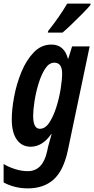

<svg xmlns="http://www.w3.org/2000/svg" viewBox="-46 -800 520 1060"><path d="M299 -620Q315 -633 346 -662.5Q377 -692 407.5 -723Q438 -754 453 -772L454 -780H325Q304 -744 277.5 -706Q251 -668 220 -629L218 -620ZM137 -161Q137 -192 144.5 -241Q152 -290 167 -339Q182 -388 203.5 -421Q225 -454 254 -454Q297 -454 297 -394Q297 -361 289 -310Q281 -259 265 -208.5Q249 -158 226.5 -123.5Q204 -89 174 -89Q137 -89 137 -161ZM328 33 449 -544H352L331 -476H329Q308 -554 238 -554Q182 -554 140.5 -511Q99 -468 72 -402Q45 -336 32 -266Q19 -196 19 -141Q19 -68 47 -29Q75 10 123 10Q188 10 237 -60H239Q227 -20 220 8L214 36Q190 145 107 145Q72 145 34 132.5Q-4 120 -26 105V207Q-2 221 33 230.5Q68 240 107 240Q195 240 249.5 191.5Q304 143 328 33Z"/></svg>

Font: Noto Sans Display Condensed
Style: Bold Italic
Weight: 700
Width: 3
Designer: Monotype Design team
Foundry: Monotype Imaging Inc.
Version: 1.000